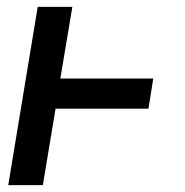

<svg xmlns="http://www.w3.org/2000/svg" viewBox="-20 -540 540 560"><path d="M4 0 90 -520H191L156 -311H427L413 -223H142L105 0Z"/></svg>

Font: Iosevka Semibold
Style: Italic
Weight: 600
Italic angle: -9°
Monospace: yes
Designer: Belleve Invis
Foundry: Belleve Invis
Version: Version 32.5.0; ttfautohint (v1.8.4)